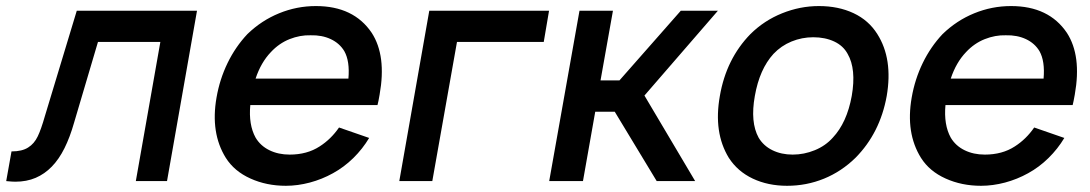

<svg xmlns="http://www.w3.org/2000/svg" viewBox="-38 -598 3599 634"><path d="M612.5 -562.5 513.5 0H410.5L491.5 -459.5H285.5L206.5 -192.5Q193 -145 175 -108.8Q157 -72.5 133.2 -48Q109.5 -23.5 79.8 -10.8Q50 2 12.5 2Q7.5 2 0 1.5Q-7.5 1 -17.5 0L0 -98Q35 -98 55 -111Q75 -123.5 86.5 -147.5Q97.5 -170 110.5 -215.5L215.5 -562.5Z M806 -143.5Q822 -116.5 851.5 -102Q881 -87.5 918.5 -87.5Q976 -87.5 1017.5 -114.5Q1055 -138.5 1081.5 -177L1181 -142.5Q1159.5 -106.5 1128.8 -76.2Q1098 -46 1061.5 -26Q1025.5 -6 985.2 4.8Q945 15.5 906 15.5Q842 15.5 789 -8.5Q735.5 -32.5 707.5 -77Q656.5 -159 677 -276Q687.5 -336.5 713.5 -390Q739.5 -443.5 779 -485.5Q825.5 -530.5 883.8 -554.2Q942 -578 1005 -578Q1130 -578 1189.5 -489.5Q1238.5 -414 1215.5 -285.5Q1213.5 -274 1211.8 -265.2Q1210 -256.5 1208.5 -251H788.5Q782.5 -186 806 -143.5ZM856.5 -426Q823.5 -391.5 806 -338.5H1112.5Q1117.5 -396 1099 -429Q1083.5 -455 1054.2 -468.8Q1025 -482.5 987.5 -481.5Q953 -482.5 918.2 -468.8Q883.5 -455 856.5 -426Z M1757.5 -459.5H1471L1389.5 0H1280.5L1379.5 -562.5H1775Z M1887 0H1775.5L1875.5 -562.5H1986L1945 -332.5H2007.5L2210 -562.5H2332.5L2090 -282.5L2257.5 0H2130.5L1992 -229H1927.5Z M2368.5 -77Q2317.5 -160.5 2339 -281Q2360 -403.5 2440 -485.5Q2485.5 -530.5 2544.8 -554.2Q2604 -578 2666 -578Q2730.5 -578 2780.5 -554.5Q2830.5 -531 2859 -485.5Q2911 -403.5 2890 -281Q2868 -159 2787 -77Q2740.5 -31.5 2682.8 -8Q2625 15.5 2561 15.5Q2498 15.5 2447.8 -8.2Q2397.5 -32 2368.5 -77ZM2761 -420Q2746.5 -447 2716.5 -461Q2686.5 -475 2647.5 -475Q2610 -475 2575.8 -461Q2541.5 -447 2516 -420Q2470 -369.5 2454.5 -281Q2439 -194.5 2467 -143.5Q2483 -116.5 2512.5 -102Q2542 -87.5 2579.5 -87.5Q2617 -87.5 2652.5 -102Q2688 -116.5 2712 -143.5Q2758.5 -193 2774.5 -281Q2790 -370 2761 -420Z M3101.5 -143.5Q3117.5 -116.5 3147 -102Q3176.5 -87.5 3214 -87.5Q3271.5 -87.5 3313 -114.5Q3350.5 -138.5 3377 -177L3476.5 -142.5Q3455 -106.5 3424.2 -76.2Q3393.5 -46 3357 -26Q3321 -6 3280.8 4.8Q3240.5 15.5 3201.5 15.5Q3137.5 15.5 3084.5 -8.5Q3031 -32.5 3003 -77Q2952 -159 2972.5 -276Q2983 -336.5 3009 -390Q3035 -443.5 3074.5 -485.5Q3121 -530.5 3179.2 -554.2Q3237.5 -578 3300.5 -578Q3425.5 -578 3485 -489.5Q3534 -414 3511 -285.5Q3509 -274 3507.2 -265.2Q3505.5 -256.5 3504 -251H3084Q3078 -186 3101.5 -143.5ZM3152 -426Q3119 -391.5 3101.5 -338.5H3408Q3413 -396 3394.5 -429Q3379 -455 3349.8 -468.8Q3320.5 -482.5 3283 -481.5Q3248.5 -482.5 3213.8 -468.8Q3179 -455 3152 -426Z"/></svg>

Font: Russisch Sans SemiBold
Style: Italic
Weight: 600
Width: 4
Italic angle: -10°
Designer: Michael Sharanda (font) & Cristiano Sobral (main changes)
Foundry: Michael Sharanda
Version: Version 2.00;September 8, 2020;FontCreator 13.0.0.2681 64-bi